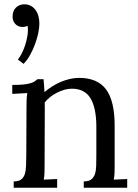

<svg xmlns="http://www.w3.org/2000/svg" viewBox="-20 -882 647 902"><path d="M104.5 -379.9Q104.5 -395.5 105 -411.6Q105.5 -427.7 108.4 -444.8L37.6 -440.9V-482.9Q70.3 -482.9 90.8 -485.1Q111.3 -487.3 123.8 -491.2Q136.2 -495.1 143.1 -499.8Q149.9 -504.4 155.8 -509.8H184.6Q185.5 -498.5 186.8 -484.1Q188 -469.7 189 -449.2Q205.1 -463.4 224.4 -475.6Q243.7 -487.8 264.6 -496.8Q285.6 -505.9 307.9 -511Q330.1 -516.1 351.6 -516.1Q438.5 -516.1 478.5 -461.7Q518.6 -407.2 518.6 -292.5V-106Q518.6 -85.9 518.1 -70.6Q517.6 -55.2 514.6 -38.1L577.6 -41V0H373.5V-29.8Q396.5 -29.8 408.4 -38.8Q420.4 -47.9 425.8 -64Q431.2 -80.1 431.9 -102.5Q432.6 -125 432.6 -151.9V-291.5Q431.6 -377.9 404.3 -421.6Q377 -465.3 317.4 -465.3Q299.3 -465.3 281.2 -460Q263.2 -454.6 246.6 -446Q230 -437.5 215.3 -425.8Q200.7 -414.1 189.9 -400.4Q190.4 -391.6 190.4 -381.6Q190.4 -371.6 190.4 -361.3L189.5 -106Q189.5 -85.9 189 -70.6Q188.5 -55.2 185.5 -38.1L248.5 -41V0H44.4V-29.8Q67.4 -29.8 79.3 -38.8Q91.3 -47.9 96.4 -64Q101.6 -80.1 102.3 -102.5Q103 -125 103.5 -151.9ZM64 -602.1Q72.3 -612.3 81.5 -629.9Q90.8 -647.5 97.9 -668.9Q105 -690.4 108.9 -714.1Q112.8 -737.8 109.9 -760.7Q95.7 -754.4 82.8 -755.4Q69.8 -756.3 60.1 -762.7Q50.3 -769 44.7 -779.8Q39.1 -790.5 39.1 -803.7Q39.1 -831.5 55.2 -846.7Q71.3 -861.8 94.2 -861.8Q111.3 -861.8 124.5 -854.7Q137.7 -847.7 146.7 -835.4Q155.8 -823.2 160.4 -806.6Q165 -790 165 -771Q165 -752 159.7 -726.3Q154.3 -700.7 144.5 -674.3Q134.8 -647.9 121.1 -623.3Q107.4 -598.6 90.8 -582Z"/></svg>

Font: Lora
Style: Regular
Weight: 400
Designer: Olga Karpushina, Alexei Vanyashin
Foundry: Cyreal (www.cyreal.org, a@cyreal.org)
Version: Version 1.014